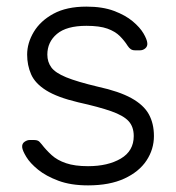

<svg xmlns="http://www.w3.org/2000/svg" viewBox="-20 -550 532 580"><path d="M246 10Q194 10 156.5 -4Q119 -18 95 -37.5Q71 -57 59.5 -76Q48 -95 47 -105Q46 -116 54 -121.5Q62 -127 69 -127H84Q90 -127 94.5 -125Q99 -123 106 -114Q119 -97 136 -81.5Q153 -66 179.5 -57Q206 -48 246 -48Q306 -48 345 -71Q384 -94 384 -139Q384 -167 368.5 -184Q353 -201 316 -214Q279 -227 216 -241Q153 -256 119.5 -277Q86 -298 74 -325.5Q62 -353 62 -385Q62 -420 82 -453.5Q102 -487 141.5 -508.5Q181 -530 241 -530Q290 -530 324.5 -517Q359 -504 381 -485.5Q403 -467 413.5 -449Q424 -431 425 -420Q426 -410 419 -404Q412 -398 403 -398H388Q380 -398 375 -401.5Q370 -405 366 -411Q356 -427 342 -441Q328 -455 304.5 -463.5Q281 -472 241 -472Q181 -472 152 -447.5Q123 -423 123 -385Q123 -363 135 -346.5Q147 -330 180 -316.5Q213 -303 276 -288Q340 -274 377 -253.5Q414 -233 429.5 -205Q445 -177 445 -139Q445 -99 422.5 -65Q400 -31 355.5 -10.5Q311 10 246 10Z"/></svg>

Font: Rubik Light
Style: Regular
Weight: 300
Designer: Hubert and Fischer
Foundry: Hubert and Fischer
Version: Version 2.300;gftools[0.9.30]